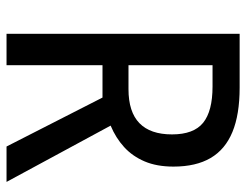

<svg xmlns="http://www.w3.org/2000/svg" viewBox="-103 -651 754 588"><g transform="rotate(90 274.0 -357.0)"><path d="M248.5 -713.9Q330.6 -713.9 384 -691.9Q437.5 -669.9 463.9 -625Q490.2 -580.1 490.2 -511.2Q490.2 -460.4 474.4 -423.1Q458.5 -385.7 430.4 -360.1Q402.3 -334.5 364.7 -318.8L537.1 0H428.7L278.8 -293.9H179.7V0H83.5V-713.9ZM245.1 -630.9H179.7V-373.5H252.9Q322.8 -373.5 357.2 -407Q391.6 -440.4 391.6 -506.8Q391.6 -573.2 356 -602.1Q320.3 -630.9 245.1 -630.9Z"/></g></svg>

Font: Open Sans SemiCondensed Medium
Style: Regular
Weight: 500
Width: 4
Designer: Monotype Design Team
Foundry: Monotype Imaging Inc.
Version: Version 3.000